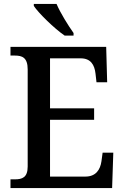

<svg xmlns="http://www.w3.org/2000/svg" viewBox="-20 -951 630 971"><path d="M307 -771H352V-784C325 -822 285 -886 266 -931H151V-921C174 -886 254 -807 307 -771ZM33 0H547L553 -179H499L493 -135C487 -93 465 -58 412 -58H233V-345H456V-403H233V-656H388C439 -656 458 -623 463 -579L468 -535H522L517 -714H33V-670H55C91 -670 120 -661 120 -600V-109C120 -53 92 -44 55 -44H33Z"/></svg>

Font: Noto Serif SemiCondensed Medium
Style: Regular
Weight: 500
Width: 4
Designer: Monotype Design Team
Foundry: Monotype Imaging Inc.
Version: Version 2.014